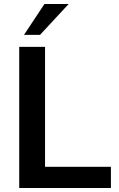

<svg xmlns="http://www.w3.org/2000/svg" viewBox="-20 -939 595 959"><path d="M76 0V-705H205V-106H534V0ZM180 -765H100L202 -919H323Z"/></svg>

Font: wassup Sans
Style: Bold
Weight: 700
Version: Version 2.001